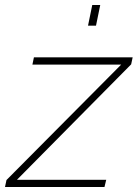

<svg xmlns="http://www.w3.org/2000/svg" viewBox="-56 -750 552 770"><path d="M-30 -28 430 -491H74L80 -520H476L470 -492L12 -29H370L363 0H-36ZM297 -647 314 -730H346L329 -647Z"/></svg>

Font: Raleway Thin ExtraLight
Style: Italic
Weight: 250
Italic angle: -12°
Version: Version 4.026